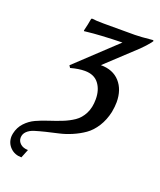

<svg xmlns="http://www.w3.org/2000/svg" viewBox="-179 -517 702 845"><g transform="rotate(20 172.0 -94.5)"><path d="M39.1 207 22.9 247.1Q-8.8 247.1 -29.3 226.8Q-49.8 206.5 -49.8 176.8Q-49.8 170.9 -47.9 161.1Q-41.5 130.9 -21.7 109.6Q-2 88.4 23.9 76.4Q49.8 64.5 80.1 54.7Q110.4 44.9 138.9 33.7Q167.5 22.5 190.9 6.6Q214.4 -9.3 228.8 -37.4Q243.2 -65.4 243.2 -105Q243.2 -148.9 221.4 -177.5Q199.7 -206.1 155.8 -206.1Q126.5 -206.1 89.8 -195.8L83 -206.1L268.1 -379.9Q216.8 -378.9 172.9 -376.2Q128.9 -373.5 110.4 -371.1L91.8 -369.1L90.8 -372.1Q98.6 -403.3 103 -430.2L106 -433.1Q127 -430.2 161.1 -430.2H308.1Q320.8 -430.2 340.1 -431.6Q359.4 -433.1 374 -434.6Q388.7 -436 390.1 -436Q394 -436 394 -432.1Q394 -431.2 387.9 -423.3Q381.8 -415.5 371.1 -403.6Q360.4 -391.6 350.1 -381.8L212.9 -253.9Q270 -253.9 302 -218.3Q334 -182.6 334 -124Q334 -104 329.1 -77.1Q320.3 -37.1 300.8 -6.3Q281.2 24.4 256.1 42Q231 59.6 200.9 72.5Q170.9 85.4 141.6 91.8Q112.3 98.1 84.7 105Q57.1 111.8 36.4 118.2Q15.6 124.5 2.9 137Q-9.8 149.4 -9.8 167Q-9.8 183.1 3.2 194.8Q16.1 206.5 39.1 207Z"/></g></svg>

Font: Linear Smooth
Style: Italic
Weight: 400
Designer: Philipp H. Poll, Flanker
Foundry: Philipp H. Poll, reworked by Flanker
Version: Version 1.061 | FøM Fix